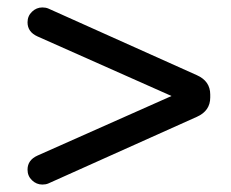

<svg xmlns="http://www.w3.org/2000/svg" viewBox="-20 -554 620 516"><path d="M94 -58Q78 -58 66 -69.5Q54 -81 54 -98Q54 -124 81 -136L441 -296L81 -456Q54 -468 54 -494Q54 -511 66 -522.5Q78 -534 94 -534Q103 -534 110 -531L509 -352Q545 -336 545 -300V-292Q545 -256 509 -240L110 -61Q103 -58 94 -58Z"/></svg>

Font: Varela Round
Style: Regular
Weight: 400
Designer: Joe Prince, Avraham Cornfeld
Foundry: Joe Prince, Avraham Cornfeld
Version: Version 3.010; ttfautohint (v1.8.4.7-5d5b)